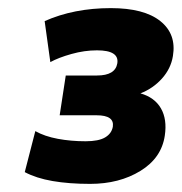

<svg xmlns="http://www.w3.org/2000/svg" viewBox="-20 -729 448 473"><path d="M41 -276ZM202 -276Q150 -276 109.5 -283Q69 -290 41 -305L67 -406Q90 -393 122.5 -387Q155 -381 191 -381Q223 -381 239 -390.5Q255 -400 258 -417Q262 -445 218 -445H127L142 -543H219Q264 -543 269 -573Q274 -605 219 -605Q188 -605 156 -596Q124 -587 104 -576L90 -677Q162 -709 253 -709Q335 -709 375 -677Q415 -645 406 -591Q401 -560 379 -535.5Q357 -511 326 -499Q361 -489 376.5 -462Q392 -435 386 -395Q378 -340 326 -308Q274 -276 202 -276Z"/></svg>

Font: Winston ExtraBold
Style: Italic
Weight: 800
Italic angle: -9°
Designer: Original fonts by Vernon Adams / Changes by Cristiano Sobral
Foundry: Original fonts by Vernon Adams / Changes by Cristiano Sobral
Version: Version 2.503;July 17, 2020;FontCreator 13.0.0.2655 64-bit